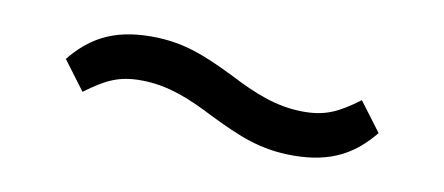

<svg xmlns="http://www.w3.org/2000/svg" viewBox="-31 -448 661 286"><g transform="rotate(10 300.0 -305.0)"><path d="M419 -236C479 -236 512 -258 539 -291L506 -335C475 -312 456 -303 423 -303C382 -303 347 -318 310 -337C263 -360 230 -374 181 -374C121 -374 88 -352 61 -319L94 -275C125 -298 144 -307 177 -307C218 -307 253 -292 290 -273C337 -250 370 -236 419 -236Z"/></g></svg>

Font: IBMKR
Style: Regular
Weight: 400
Designer: Mike Abbink; Paul van der Laan; Pieter van Rosmalen; Wujin Sim; Chorong Kim; Dohee Lee;
Foundry: Sandoll Inc.
Version: Version 1.002